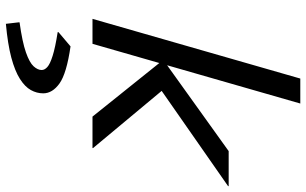

<svg xmlns="http://www.w3.org/2000/svg" viewBox="-215 -535 1046 656"><g transform="rotate(90 308.0 -207.0)"><path d="M333.7 -710 129.7 0H44.4L248.4 -710ZM181.2 -239.4 496.3 -465.3H616V-463.3L262.5 -216.8ZM184.7 -241.6 265 -267 485.8 -2V0H378.4ZM61.4 295.9 56.1 250.5 56.8 249.1Q124.1 239.7 159 227.4Q193.8 215.2 206.5 201.2Q219.2 187.2 219.2 173.6Q219.2 163.5 209 154.3Q198.8 145 170.9 136.2Q143.1 127.3 89.8 118.9V116.2L138.5 75Q231 88.4 265 112.6Q298.9 136.8 298.9 168.3Q298.9 190.4 287.7 210.6Q276.5 230.8 249.6 247.9Q222.6 265.1 176.6 277.4Q130.6 289.6 61.4 295.9Z"/></g></svg>

Font: Intel One Mono Light
Style: Italic
Weight: 300
Italic angle: -16°
Monospace: yes
Designer: Fred Shallcrass
Foundry: Frere-Jones Type LLC
Version: Version 1.004